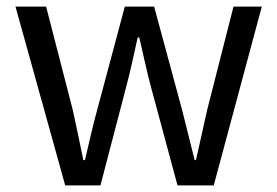

<svg xmlns="http://www.w3.org/2000/svg" viewBox="-20 -563 842 583"><path d="M178 0H285L361 -291C375 -343 386 -394 398 -449H403C416 -394 426 -344 440 -293L519 0H629L775 -543H689L609 -229C597 -177 587 -128 575 -77H571C558 -128 546 -177 533 -229L448 -543H359L275 -229C261 -178 250 -128 238 -77H233C223 -128 212 -177 201 -229L120 -543H27Z"/></svg>

Font: Noto Sans CJK KR Regular
Style: Regular
Weight: 400
Designer: Ryoko NISHIZUKA (kana & ideographs); Paul D. Hunt (Latin, Greek & Cyrillic); Wenlong ZHANG (bopomofo); Sandoll Communica
Foundry: Adobe Systems Incorporated
Version: Version 1.004;PS 1.004;hotconv 1.0.82;makeotf.lib2.5.63406